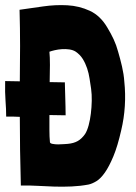

<svg xmlns="http://www.w3.org/2000/svg" viewBox="-25 -725 527 746"><path d="M-1 -272Q11 -272 24.5 -272Q38 -272 52 -271Q52 -208 53 -142Q54 -76 56 -4Q87 -5 119.5 -3Q152 -1 186 0Q220 1 253.5 -0.5Q287 -2 319 -8Q333 -11 349.5 -21Q366 -31 382.5 -54.5Q399 -78 415.5 -117.5Q432 -157 446 -219Q457 -265 460 -313Q463 -361 458 -408Q456 -437 449 -467Q442 -497 434 -524Q427 -550 416.5 -572.5Q406 -595 392 -618Q365 -664 324 -683Q283 -702 236.5 -704.5Q190 -707 142 -700Q94 -693 51 -687Q53 -614 53 -546Q53 -478 52 -409L-5 -410Q-6 -364 -3.5 -332.5Q-1 -301 -1 -272ZM238 -166Q235 -166 224 -165Q213 -164 201 -164Q189 -164 179 -166Q169 -168 169 -173Q167 -193 167 -221Q167 -249 167 -278L230 -277Q230 -292 229.5 -311.5Q229 -331 228.5 -349.5Q228 -368 227.5 -383.5Q227 -399 227 -405L168 -406Q169 -441 169 -472.5Q169 -504 167 -524Q175 -527 188 -530Q201 -533 215.5 -534Q230 -535 244 -533Q258 -531 268 -525Q286 -513 296.5 -496Q307 -479 313.5 -459.5Q320 -440 323 -419.5Q326 -399 329 -380Q332 -358 331.5 -333Q331 -308 328 -283.5Q325 -259 319.5 -238.5Q314 -218 306 -205Q293 -186 277 -177Q261 -168 238 -166Z"/></svg>

Font: Londrina Solid
Style: Regular
Weight: 400
Designer: Marcelo Magalhaes
Foundry: Marcelo Magalhães
Version: Version 1.002